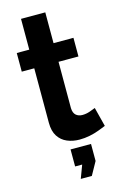

<svg xmlns="http://www.w3.org/2000/svg" viewBox="-135 -753 655 1024"><g transform="rotate(-15 192.0 -240.5)"><path d="M375 -27Q358 -20 334 -11Q310 -2 282.5 3.5Q255 9 227 9Q190 9 159 -4Q128 -17 109.5 -45.5Q91 -74 91 -120V-421H22V-524H91V-694H225V-524H335V-421H225V-165Q226 -138 240 -126Q254 -114 275 -114Q296 -114 316 -121Q336 -128 348 -133ZM178 213 205 141H166V47H279V141L239 213Z"/></g></svg>

Font: Raleway Thin
Style: Bold
Weight: 700
Version: Version 4.026